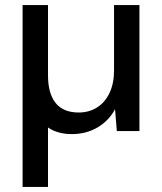

<svg xmlns="http://www.w3.org/2000/svg" viewBox="-20 -516 638 756"><path d="M69 220V-496H169V-220Q169 -148 199 -110.5Q229 -73 290 -73Q330 -73 361.5 -92.5Q393 -112 411 -149.5Q429 -187 429 -239V-496H529V0H440L433 -86Q409 -41 364.5 -14.5Q320 12 262 12Q235 12 211.5 5.5Q188 -1 169 -14V220Z"/></svg>

Font: DM Sans 12pt Medium
Style: Regular
Weight: 500
Version: Version 4.004;gftools[0.9.30]